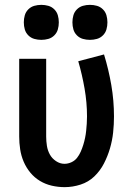

<svg xmlns="http://www.w3.org/2000/svg" viewBox="-20 -762 540 790"><path d="M246 8Q219 8 193 2Q167 -4 144.5 -17.5Q122 -31 105 -51.5Q88 -72 77.5 -96.5Q67 -121 63 -147.5Q59 -174 59 -200V-520H170V-200Q170 -181 173 -162Q176 -143 185 -126.5Q194 -110 210.5 -99Q227 -88 245 -88Q260 -88 274 -94.5Q288 -101 297 -112.5Q306 -124 312 -137.5Q318 -151 322.5 -165.5Q327 -180 330 -194.5Q333 -209 334.5 -223.5Q336 -238 337 -253Q338 -268 338 -283Q338 -340 328 -397.5Q318 -455 302 -510L408 -538Q427 -476 438 -412Q449 -348 449 -283Q449 -250 445.5 -217Q442 -184 432.5 -151.5Q423 -119 407.5 -89Q392 -59 368 -36Q344 -13 311.5 -2.5Q279 8 246 8ZM350 -598Q335 -598 321 -602Q307 -606 296.5 -616.5Q286 -627 282 -641Q278 -655 278 -670Q278 -685 282 -699Q286 -713 296.5 -723.5Q307 -734 321 -738Q335 -742 350 -742Q365 -742 379 -738Q393 -734 403.5 -723.5Q414 -713 418 -699Q422 -685 422 -670Q422 -655 418 -641Q414 -627 403.5 -616.5Q393 -606 379 -602Q365 -598 350 -598ZM150 -598Q135 -598 121 -602Q107 -606 96.5 -616.5Q86 -627 82 -641Q78 -655 78 -670Q78 -685 82 -699Q86 -713 96.5 -723.5Q107 -734 121 -738Q135 -742 150 -742Q165 -742 179 -738Q193 -734 203.5 -723.5Q214 -713 218 -699Q222 -685 222 -670Q222 -655 218 -641Q214 -627 203.5 -616.5Q193 -606 179 -602Q165 -598 150 -598Z"/></svg>

Font: Zed Mono
Style: Bold
Weight: 700
Monospace: yes
Designer: Belleve Invis
Foundry: Belleve Invis
Version: Version 1.0.0; ttfautohint (v1.8.4)